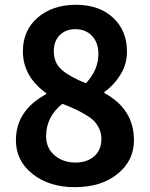

<svg xmlns="http://www.w3.org/2000/svg" viewBox="-20 -773 629 807"><path d="M293.9 13.7Q187.5 13.7 117.2 -41.5Q46.9 -96.7 46.9 -183.6Q46.9 -308.6 173.8 -377V-381.8Q76.2 -452.1 76.2 -557.6Q76.2 -645.5 138.7 -699.2Q201.2 -752.9 298.8 -752.9Q396.5 -752.9 455.1 -698.7Q513.7 -644.5 513.7 -555.7Q513.7 -503.9 486.8 -460Q460 -416 418.9 -386.7V-381.8Q543 -314.5 543 -183.6Q543 -97.7 474.1 -42Q405.3 13.7 293.9 13.7ZM340.8 -422.9Q393.6 -478.5 393.6 -546.9Q393.6 -592.8 367.2 -621.6Q340.8 -650.4 295.9 -650.4Q256.8 -650.4 231.4 -625.5Q206.1 -600.6 206.1 -557.6Q206.1 -508.8 239.7 -479.5Q273.4 -450.2 340.8 -422.9ZM297.9 -89.8Q345.7 -89.8 376 -116.2Q406.2 -142.6 406.2 -189.5Q406.2 -211.9 397.5 -231Q388.7 -250 376.5 -263.2Q364.3 -276.4 340.3 -290.5Q316.4 -304.7 296.4 -314Q276.4 -323.2 242.2 -336.9Q173.8 -282.2 173.8 -200.2Q173.8 -150.4 209.5 -120.1Q245.1 -89.8 297.9 -89.8Z"/></svg>

Font: Bpmf Zihi Sans Bold
Style: Bold
Weight: 700
Foundry: But Ko
Version: Version 1.320